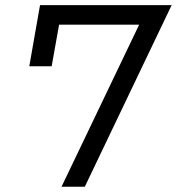

<svg xmlns="http://www.w3.org/2000/svg" viewBox="-20 -713 675 733"><path d="M214.8 0H303.7L635.3 -693.4H132.8L91.8 -460H177.2L205.6 -618.7H511.2Z"/></svg>

Font: Cascadia Mono NF SemiLight
Style: Italic
Weight: 350
Italic angle: -10°
Monospace: yes
Designer: Aaron Bell
Foundry: Saja Typeworks
Version: Version 2404.023